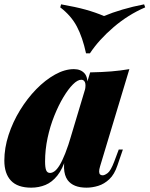

<svg xmlns="http://www.w3.org/2000/svg" viewBox="-27 -852 690 886"><path d="M204 -54Q214 -54 225 -62Q236 -70 248 -89.5Q260 -109 274 -144Q288 -179 304 -234L278 -125Q262 -72 237.5 -41.5Q213 -11 182.5 1.5Q152 14 117 14Q54 14 23.5 -18.5Q-7 -51 -7 -111Q-7 -169 12.5 -229Q32 -289 65.5 -343.5Q99 -398 140.5 -440.5Q182 -483 227 -508Q272 -533 314 -533Q346 -533 363.5 -513Q381 -493 376 -442L365 -436Q370 -461 365 -472.5Q360 -484 348 -484Q331 -484 309.5 -462.5Q288 -441 265.5 -403.5Q243 -366 223.5 -317.5Q204 -269 192.5 -215Q181 -161 181 -107Q181 -79 186 -66.5Q191 -54 204 -54ZM389 -518Q444 -519 486.5 -522.5Q529 -526 570 -533L435 -85Q430 -69 430.5 -59.5Q431 -50 435.5 -46.5Q440 -43 447 -43Q456 -43 470 -53.5Q484 -64 500 -106L521 -162H540L515 -89Q501 -47 477.5 -25Q454 -3 426.5 5.5Q399 14 372 14Q311 14 285 -21Q270 -42 268.5 -76Q267 -110 281 -158ZM453 -778Q491 -794 538.5 -808Q586 -822 638 -832L643 -818Q564 -784 496.5 -726Q429 -668 388 -606H370Q354 -680 327.5 -730Q301 -780 251 -818L255 -832Q323 -820 368 -807.5Q413 -795 453 -778Z"/></svg>

Font: Playfair Display Black
Style: Italic
Weight: 900
Italic angle: -14°
Designer: Claus Eggers Sørensen
Foundry: Claus Eggers Sørensen
Version: Version 1.203